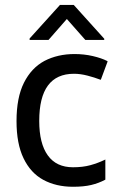

<svg xmlns="http://www.w3.org/2000/svg" viewBox="-20 -730 480 760"><path d="M395.5 -18.1Q370.6 -4.9 341.1 2.2Q311.5 9.3 269 9.3Q202.1 9.3 151.4 -18.1Q101.1 -45.4 73.2 -103.5Q45.4 -161.1 45.4 -250.5Q45.4 -343.8 74.7 -402.3Q104 -460.9 155.8 -488.8Q208.5 -516.1 274.9 -516.1Q312.5 -516.1 347.2 -508.1Q381.8 -500 403.8 -488.8L404.3 -488.3L406.2 -487.3L405.3 -485.8V-484.9L379.9 -416.5L379.4 -416L378.9 -414.1L377 -414.6L376 -415Q354.5 -423.3 326.2 -430.7Q297.9 -438 272.9 -438Q135.3 -438 135.3 -251.5Q135.3 -161.6 169.4 -114.7Q203.1 -67.9 269 -67.9Q307.6 -67.9 337.9 -76.2Q367.7 -84.5 393.1 -96.7L394 -97.2L397 -98.6V-95.2V-93.8V-21V-19ZM392.6 -576.7V-571.8H317.9L244.6 -654.8L171.9 -571.8H97.2V-577.6L217.3 -710.4H272Z"/></svg>

Font: MAUL
Style: Regular
Weight: 400
Designer: MAUL
Version: Version 1.0; 2020; ttfautohint (v1.8.3)